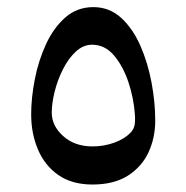

<svg xmlns="http://www.w3.org/2000/svg" viewBox="-20 -505 513 529"><path d="M234.9 3.4Q178.2 3.4 140.6 -22.9Q103 -49.3 84.5 -93.3Q65.9 -137.2 65.9 -189.9Q65.9 -235.4 75.9 -286.6Q85.9 -337.9 106.7 -383.1Q127.4 -428.2 159.9 -456.8Q192.4 -485.4 237.3 -485.4Q281.2 -485.4 313.5 -456.1Q345.7 -426.8 366.5 -379.6Q387.2 -332.5 397.5 -277.8Q407.7 -223.1 407.7 -172.9Q407.7 -125.5 389.2 -85.4Q370.6 -45.4 332.3 -21Q293.9 3.4 234.9 3.4ZM234.9 -101.6Q265.6 -101.6 293.9 -111.6Q322.3 -121.6 338.9 -138.7Q348.1 -147.9 350.6 -159.4Q353 -170.9 351.6 -189.9Q348.6 -233.9 334 -278.1Q319.3 -322.3 294.2 -352.1Q269 -381.8 233.9 -381.8Q209 -381.8 188.5 -362.5Q168 -343.3 153.1 -313.5Q138.2 -283.7 130.4 -251.7Q122.6 -219.7 122.6 -194.8Q122.6 -158.2 154.3 -129.9Q186 -101.6 234.9 -101.6Z"/></svg>

Font: Markazi Text SemiBold
Style: Regular
Weight: 600
Designer: Borna Izadpanah (Arabic designer), Fiona Ross (Arabic design director) and Florian Runge (Latin designer)
Foundry: Borna Izadpanah and Florian Runge
Version: Version 1.001; ttfautohint (v1.8.3)